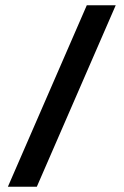

<svg xmlns="http://www.w3.org/2000/svg" viewBox="-20 -690 470 730"><path d="M310 -670 10 20H120L420 -670Z"/></svg>

Font: Abibas
Style: Medium
Weight: 500
Version: Version 0.3